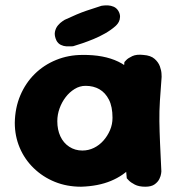

<svg xmlns="http://www.w3.org/2000/svg" viewBox="-20 -707 668 727"><path d="M287 0Q233 0 187.5 -18.5Q142 -37 107.5 -70.5Q73 -104 54.5 -148Q36 -192 36 -242Q37 -299 57 -346Q77 -393 111.5 -427Q146 -461 192.5 -480Q239 -499 292 -499Q373 -500 428 -473.5Q483 -447 511.5 -391.5Q540 -336 540 -250Q540 -200 525 -155.5Q510 -111 479 -76.5Q448 -42 400 -22Q352 -2 287 0ZM292 -137Q315 -137 335.5 -147Q356 -157 371.5 -174.5Q387 -192 396.5 -214Q406 -236 406 -261Q406 -303 392.5 -329.5Q379 -356 356.5 -369Q334 -382 304 -382Q282 -382 262.5 -370Q243 -358 228.5 -339Q214 -320 205.5 -296.5Q197 -273 197 -248Q197 -216 208.5 -191Q220 -166 242 -151.5Q264 -137 292 -137ZM530 0Q506 0 490.5 -8Q475 -16 467.5 -24Q460 -32 460 -32Q453 -105 448 -175Q443 -245 443.5 -318.5Q444 -392 451 -472Q451 -472 458 -479.5Q465 -487 481 -494.5Q497 -502 523 -499Q551 -497 565.5 -484Q580 -471 585.5 -455.5Q591 -440 591.5 -428Q592 -416 592 -416Q588 -365 585.5 -325.5Q583 -286 583.5 -248Q584 -210 586 -165Q588 -120 591 -58Q591 -58 590 -49.5Q589 -41 583.5 -29.5Q578 -18 565.5 -9Q553 0 530 0ZM257 -532Q257 -532 249.5 -531.5Q242 -531 231.5 -531.5Q221 -532 210.5 -537Q200 -542 194 -553Q185 -572 188 -586.5Q191 -601 199.5 -611Q208 -621 216.5 -626.5Q225 -632 225 -632Q274 -655 306 -666Q338 -677 364 -685Q364 -685 371.5 -686Q379 -687 389.5 -686.5Q400 -686 410.5 -681.5Q421 -677 428 -666Q435 -654 434.5 -643Q434 -632 430 -624.5Q426 -617 421.5 -612.5Q417 -608 417 -608Q400 -593 378 -580.5Q356 -568 334 -559Q312 -550 291.5 -543Q271 -536 257 -532Z"/></svg>

Font: Sour Gummy Black
Style: Bold
Weight: 700
Version: Version 1.000